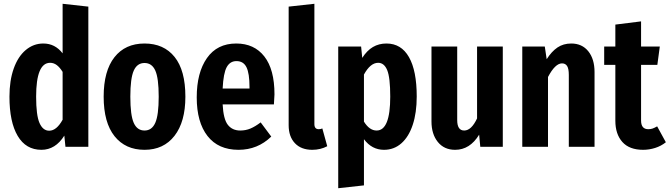

<svg xmlns="http://www.w3.org/2000/svg" viewBox="-20 -776 3540 1015"><path d="M447 -741V0H326L320 -59Q273 16 199 16Q117 16 73.5 -57.5Q30 -131 30 -265Q30 -350 52.5 -413.5Q75 -477 116 -511.5Q157 -546 209 -546Q271 -546 311 -494V-756ZM311 -143V-396Q296 -420 280 -432Q264 -444 245 -444Q171 -444 171 -265Q171 -166 189 -125.5Q207 -85 240 -85Q279 -85 311 -143Z M960 -265Q960 -132 902.5 -58Q845 16 744 16Q643 16 585.5 -56Q528 -128 528 -265Q528 -401 585 -473.5Q642 -546 744 -546Q846 -546 903 -475Q960 -404 960 -265ZM669 -265Q669 -167 687 -126.5Q705 -86 744 -86Q783 -86 801 -127Q819 -168 819 -265Q819 -363 801 -403Q783 -443 744 -443Q705 -443 687 -402.5Q669 -362 669 -265Z M1428 -224H1157Q1161 -146 1184.5 -116Q1208 -86 1250 -86Q1279 -86 1304 -96.5Q1329 -107 1358 -129L1414 -54Q1342 16 1241 16Q1134 16 1077 -57Q1020 -130 1020 -261Q1020 -392 1074 -469Q1128 -546 1229 -546Q1324 -546 1377.5 -477.5Q1431 -409 1431 -277Q1431 -266 1428 -224ZM1299 -316Q1299 -388 1283 -420.5Q1267 -453 1230 -453Q1196 -453 1178.5 -421Q1161 -389 1157 -308H1299Z M1506 -114V-741L1642 -756V-120Q1642 -93 1665 -93Q1676 -93 1684 -97L1710 -3Q1674 16 1631 16Q1572 16 1539 -19Q1506 -54 1506 -114Z M2183 -266Q2183 -180 2162 -116.5Q2141 -53 2102 -18.5Q2063 16 2010 16Q1946 16 1904 -40V204L1768 219V-530H1889L1895 -470Q1920 -509 1951.5 -527.5Q1983 -546 2023 -546Q2101 -546 2142 -474Q2183 -402 2183 -266ZM2043 -265Q2043 -366 2027 -405Q2011 -444 1979 -444Q1938 -444 1904 -382V-133Q1933 -86 1971 -86Q2043 -86 2043 -265Z M2638 0H2519L2513 -64Q2464 16 2386 16Q2328 16 2294.5 -25.5Q2261 -67 2261 -134V-530H2397V-141Q2397 -86 2434 -86Q2472 -86 2502 -150V-530H2638Z M3123 -395V0H2987V-380Q2987 -413 2978 -427Q2969 -441 2951 -441Q2915 -441 2877 -369V0H2741V-530H2860L2870 -463Q2896 -504 2927 -525Q2958 -546 3000 -546Q3057 -546 3090 -505Q3123 -464 3123 -395Z M3500 -24Q3475 -4 3443.5 6Q3412 16 3380 16Q3307 16 3270 -25.5Q3233 -67 3233 -138V-433H3174V-530H3233V-646L3369 -663V-530H3468L3455 -433H3369V-139Q3369 -93 3407 -93Q3420 -93 3430 -96.5Q3440 -100 3454 -108Z"/></svg>

Font: Fira Sans Compressed SemiBold
Style: Regular
Weight: 600
Width: 1
Designer: bBox Type GmbH & Carrois Corporate GbR & Edenspiekermann AG
Foundry: bBox Type GmbH & Carrois Corporate GbR & Edenspiekermann AG
Version: Version 4.301